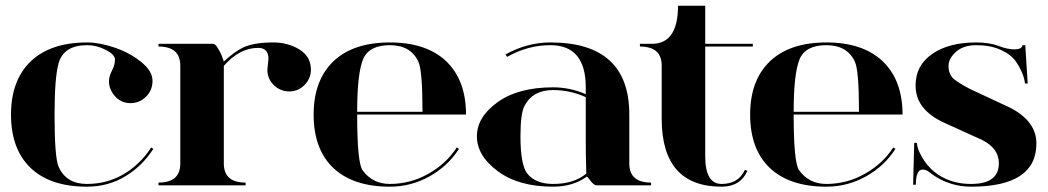

<svg xmlns="http://www.w3.org/2000/svg" viewBox="-20 -665 3759 689"><path d="M292 4.9Q160.2 4.9 89.8 -62.5Q19.5 -129.9 19.5 -253.9Q19.5 -377 90.8 -445.3Q162.1 -512.7 293 -512.7Q335.9 -512.7 390.1 -494.6Q444.3 -476.6 485.8 -443.4Q527.3 -410.2 527.3 -375Q527.3 -340.8 503.9 -317.9Q480.5 -294.9 448.2 -294.9Q415 -294.9 393.1 -319.3Q371.1 -343.8 371.1 -373Q371.1 -390.6 381.8 -411.6Q392.6 -432.6 392.6 -451.2Q392.6 -468.8 359.9 -485.8Q327.1 -502.9 293 -502.9Q209 -502.9 190.4 -438.5Q175.8 -386.7 175.8 -253.9Q175.8 -98.6 190.4 -66.4Q217.8 -4.9 292 -4.9Q364.3 -4.9 423.8 -40Q483.4 -75.2 522.5 -135.7L530.3 -130.9Q490.2 -68.4 428.7 -31.7Q367.2 4.9 292 4.9Z M1095.7 -415Q1095.7 -383.8 1073.2 -360.4Q1050.8 -336.9 1017.6 -336.9Q986.3 -336.9 962.9 -359.4Q939.5 -381.8 939.5 -415Q939.5 -415 943.4 -454.1Q943.4 -493.2 906.2 -493.2Q839.8 -493.2 783.2 -428.7V-78.1Q783.2 -9.8 861.3 -9.8V0H548.8V-9.8Q627 -9.8 627 -78.1V-429.7Q627 -498 548.8 -498V-507.8H744.1Q752.9 -507.8 761.7 -492.2Q772.5 -475.6 777.3 -460.9L783.2 -444.3Q821.3 -479.5 851.6 -494.1Q890.6 -512.7 960.9 -512.7Q1013.7 -512.7 1054.7 -487.3Q1095.7 -461.9 1095.7 -415Z M1261.7 -263.7H1496.1Q1496.1 -412.1 1481.4 -443.4Q1454.1 -502.9 1378.9 -502.9Q1304.7 -502.9 1283.2 -453.1Q1261.7 -401.4 1261.7 -263.7ZM1378.9 4.9Q1247.1 4.9 1175.8 -62.5Q1105.5 -129.9 1105.5 -253.9Q1105.5 -377 1176.8 -445.3Q1248 -512.7 1378.9 -512.7Q1509.8 -512.7 1581.1 -445.3Q1652.3 -377 1652.3 -253.9H1261.7Q1261.7 -81.1 1281.2 -53.7Q1317.4 -4.9 1378.9 -4.9Q1452.1 -4.9 1516.6 -41Q1581.1 -77.1 1619.1 -135.7L1627 -130.9Q1587.9 -69.3 1521.5 -32.2Q1455.1 4.9 1378.9 4.9Z M2316.4 0H2121.1Q2111.3 0 2099.6 -15.6Q2087.9 -31.2 2085.9 -31.2Q2036.1 4.9 1964.8 4.9Q1840.8 4.9 1766.1 -50.8Q1691.4 -106.4 1691.4 -175.8Q1691.4 -245.1 1765.6 -298.3Q1839.8 -351.6 1964.8 -351.6Q2025.4 -351.6 2082 -327.1V-351.6Q2082 -502.9 1955.1 -502.9Q1874 -502.9 1799.8 -460.9L1793.9 -469.7Q1872.1 -512.7 1955.1 -512.7Q2238.3 -512.7 2238.3 -253.9V-78.1Q2238.3 -9.8 2316.4 -9.8ZM2082 -316.4Q2026.4 -341.8 1964.8 -341.8Q1892.6 -341.8 1863.3 -287.1Q1847.7 -260.7 1847.7 -175.8Q1847.7 -72.3 1873 -41Q1903.3 -4.9 1964.8 -4.9Q2039.1 -4.9 2084 -42Q2082 -102.5 2082 -158.2Z M2510.7 -239.3Q2510.7 -151.4 2510.7 -104.5Q2510.7 -4.9 2569.3 -4.9Q2629.9 -4.9 2653.3 -55.7L2662.1 -51.8Q2636.7 4.9 2569.3 4.9Q2354.5 4.9 2354.5 -239.3V-429.7Q2354.5 -498 2276.4 -498V-507.8H2319.3Q2413.1 -507.8 2413.1 -644.5H2510.7V-507.8H2681.6V-498Q2596.2 -498 2510.7 -498Z M2828.1 -263.7H3062.5Q3062.5 -412.1 3047.9 -443.4Q3020.5 -502.9 2945.3 -502.9Q2871.1 -502.9 2849.6 -453.1Q2828.1 -401.4 2828.1 -263.7ZM2945.3 4.9Q2813.5 4.9 2742.2 -62.5Q2671.9 -129.9 2671.9 -253.9Q2671.9 -377 2743.2 -445.3Q2814.5 -512.7 2945.3 -512.7Q3076.2 -512.7 3147.5 -445.3Q3218.8 -377 3218.8 -253.9H2828.1Q2828.1 -81.1 2847.7 -53.7Q2883.8 -4.9 2945.3 -4.9Q3018.6 -4.9 3083 -41Q3147.5 -77.1 3185.5 -135.7L3193.4 -130.9Q3154.3 -69.3 3087.9 -32.2Q3021.5 4.9 2945.3 4.9Z M3649.4 -502.9Q3649.4 -502.9 3659.2 -502.9L3668 -365.2H3658.2Q3654.3 -401.9 3625.5 -444.3Q3608.4 -469.2 3571.3 -486.1Q3534.2 -502.9 3483.4 -502.9Q3437.5 -502.9 3410.6 -479Q3383.8 -455.1 3383.8 -428.7Q3383.8 -395.5 3406.2 -378.9Q3426.8 -363.3 3460.9 -345.7L3607.4 -277.3Q3699.2 -228.5 3699.2 -150.4Q3699.2 4.9 3464.8 4.9Q3428.2 4.9 3395.5 -4.9Q3350.6 -18.6 3315.4 -46.9Q3303.2 -56.6 3291 -56.6Q3266.6 -56.6 3266.6 -2H3256.8L3260.7 -152.3H3270.5Q3270.5 -137.7 3281.2 -115.2Q3312 -51.3 3373.5 -23.4Q3414.6 -4.9 3464.8 -4.9Q3564.5 -4.9 3564.5 -79.1Q3564.5 -131.8 3505.9 -162.1L3368.2 -224.6Q3317.4 -247.6 3290.5 -282.2Q3265.6 -314.9 3265.6 -358.4Q3265.6 -430.7 3325.7 -471.7Q3384.8 -512.7 3483.4 -512.7Q3530.3 -512.7 3564 -500Q3595.2 -487.8 3620.8 -487.8Q3646.5 -487.8 3649.4 -502.9Z"/></svg>

Font: spinwerad
Style: Bold
Weight: 700
Width: 7
Version: Version 0.3